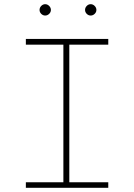

<svg xmlns="http://www.w3.org/2000/svg" viewBox="-20 -897 640 917"><path d="M103.5 -710.9H497.1V-683.6H311V-26.4H497.1V0H103.5V-26.4H282.7V-683.6H103.5ZM168.9 -849.6Q168.9 -860.4 177 -868.7Q185.1 -877 195.8 -877Q206.5 -877 214.8 -868.7Q223.1 -860.4 223.1 -849.6Q223.1 -838.9 214.8 -830.8Q206.5 -822.8 195.8 -822.8Q185.1 -822.8 177 -830.8Q168.9 -838.9 168.9 -849.6ZM386.2 -849.6Q386.2 -860.4 394.3 -868.7Q402.3 -877 413.1 -877Q423.8 -877 432.1 -868.7Q440.4 -860.4 440.4 -849.6Q440.4 -838.9 432.1 -830.8Q423.8 -822.8 413.1 -822.8Q402.3 -822.8 394.3 -830.8Q386.2 -838.9 386.2 -849.6Z"/></svg>

Font: TypoPRO Roboto Mono
Style: Regular
Weight: 250
Designer: Google
Version: Version 2.000986; 2015; ttfautohint (v1.3)